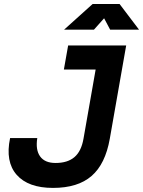

<svg xmlns="http://www.w3.org/2000/svg" viewBox="-20 -918 707 948"><path d="M241.7 9.8Q119.1 9.8 62.3 -54.9Q5.4 -119.6 29.8 -236.3H164.1Q154.8 -178.2 178 -145.8Q201.2 -113.3 254.4 -113.3Q313.5 -113.3 347.4 -142.1Q381.3 -170.9 392.1 -232.4L473.1 -693.4H603L522 -232.4Q500 -107.9 432.1 -49.1Q364.3 9.8 241.7 9.8ZM295.4 -574.7 316.4 -693.4H542L521.5 -574.7ZM296.4 -771.5 437.5 -898.4H570.3L666.5 -771.5H523.9L487.8 -839.4H504.4L443.8 -771.5Z"/></svg>

Font: Cascadia Code PL
Style: Italic
Weight: 400
Italic angle: -10°
Monospace: yes
Designer: Aaron Bell
Foundry: Saja Typeworks
Version: Version 2404.023